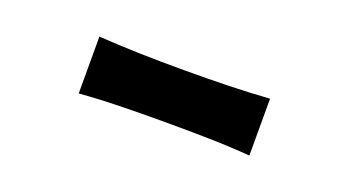

<svg xmlns="http://www.w3.org/2000/svg" viewBox="-27 -919 717 395"><g transform="rotate(20 331.5 -721.5)"><path d="M145 -659.2V-783.7Q187.5 -780.8 234.1 -779.5Q280.8 -778.3 331.5 -778.3Q382.8 -778.3 429.7 -779.5Q476.6 -780.8 518.6 -783.7V-659.2Q476.6 -662.6 429.7 -663.6Q382.8 -664.6 331.5 -664.6Q280.8 -664.6 234.1 -663.6Q187.5 -662.6 145 -659.2Z"/></g></svg>

Font: Pinar-DS3-FD Bold
Style: Regular
Weight: 700
Designer: Amin Abedi
Version: Version 3.000